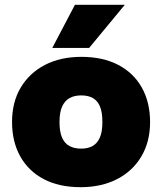

<svg xmlns="http://www.w3.org/2000/svg" viewBox="-20 -767 673 797"><path d="M315 10Q225 10 161.5 -23.5Q98 -57 64 -118Q30 -179 30 -261Q30 -343 66 -403.5Q102 -464 166.5 -497.5Q231 -531 318 -531Q407 -531 471 -497.5Q535 -464 569 -403Q603 -342 603 -260Q603 -179 567 -118Q531 -57 466 -23.5Q401 10 315 10ZM317 -150Q345 -150 364.5 -161Q384 -172 394.5 -196Q405 -220 405 -260Q405 -301 395 -325Q385 -349 365.5 -360Q346 -371 317 -371Q289 -371 269 -360Q249 -349 238 -325Q227 -301 227 -260Q227 -220 237.5 -196Q248 -172 268 -161Q288 -150 317 -150ZM197 -568 291 -747H498L350 -568Z"/></svg>

Font: REM Medium ExtraBold
Style: Regular
Weight: 800
Version: Version 1.005;gftools[0.9.28]